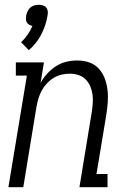

<svg xmlns="http://www.w3.org/2000/svg" viewBox="-20 -780 540 800"><path d="M100 -571 68 -604Q83 -618 95 -635.5Q107 -653 115 -672Q108 -673 101.5 -677Q95 -681 91.5 -687Q88 -693 88 -700.5Q88 -708 89 -715Q91 -724 95 -733Q99 -742 106.5 -748.5Q114 -755 123 -757.5Q132 -760 141 -760Q150 -760 158.5 -757.5Q167 -755 172.5 -748.5Q178 -742 179 -733Q180 -724 178 -715Q172 -676 152.5 -637.5Q133 -599 100 -571ZM15 0 92 -465H46V-520H163L149 -434Q160 -455 176.5 -473Q193 -491 213 -504Q233 -517 256 -522.5Q279 -528 302 -528Q328 -528 351.5 -520Q375 -512 391.5 -494Q408 -476 416.5 -453Q425 -430 428 -405Q431 -380 429 -354Q427 -328 423 -302L382 -55H428V0H311L362 -311Q365 -330 366.5 -349Q368 -368 365.5 -386Q363 -404 356 -420.5Q349 -437 336.5 -449.5Q324 -462 306.5 -467.5Q289 -473 271 -473Q254 -473 236.5 -469Q219 -465 203.5 -455.5Q188 -446 175 -432Q162 -418 153.5 -402Q145 -386 140 -369Q135 -352 132 -335L77 0Z"/></svg>

Font: Iosevka Curly Slab Light
Style: Italic
Weight: 300
Italic angle: -9°
Monospace: yes
Designer: Belleve Invis
Foundry: Belleve Invis
Version: Version 22.1.2; ttfautohint (v1.8.4)